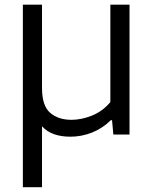

<svg xmlns="http://www.w3.org/2000/svg" viewBox="-20 -562 643 802"><path d="M75.5 220V-542.5H155.5V-194.5Q155.5 -120 189.5 -90.8Q223.5 -61.5 278.5 -61.5Q319.5 -61.5 363.8 -79Q408 -96.5 441 -135.5V-542.5H521V0H453.5L448 -60H443Q408.5 -26 364.8 -8.5Q321 9 274 9Q236.5 9 206.5 -1.2Q176.5 -11.5 155.5 -34.5V220Z"/></svg>

Font: Encode Sans Semi Expanded
Style: Regular
Weight: 400
Width: 6
Designer: Multiple Designers
Foundry: Impallari Type
Version: Version 3.000; ttfautohint (v1.8.3) -l 8 -r 50 -G 200 -x 14 